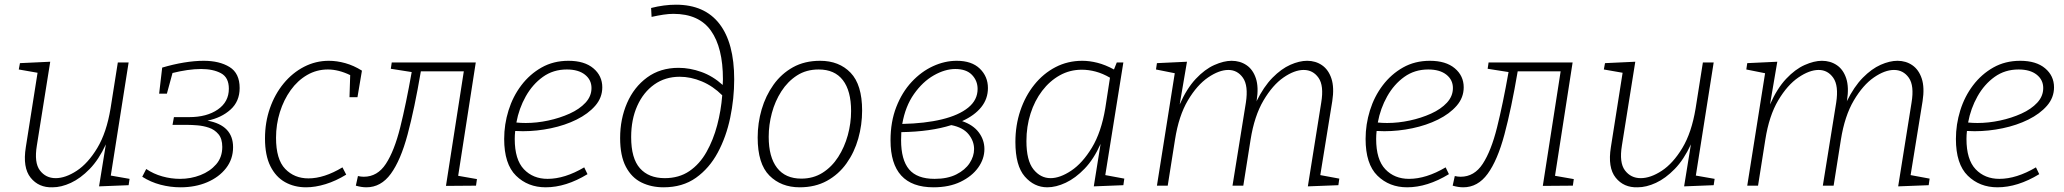

<svg xmlns="http://www.w3.org/2000/svg" viewBox="-20 -791 8794 818"><path d="M204 7Q145 9 110.5 -34Q76 -77 90 -164L140 -481L60 -495L65 -522L194 -528L137 -171Q125 -98 150 -65Q175 -32 217 -32Q259 -32 307 -63.5Q355 -95 394.5 -160.5Q434 -226 451 -329L482 -525H528L452 -43L532 -29L528 -2L402 3L431 -176Q401 -111 362 -71Q323 -31 282 -12Q241 7 204 7Z M749 7Q706 7 664 -4Q622 -15 586 -38L603 -71Q634 -50 671.5 -39.5Q709 -29 747 -29Q793 -29 834 -45Q875 -61 901 -91Q927 -121 927 -165Q927 -200 910.5 -219.5Q894 -239 870 -247Q846 -255 821 -257Q796 -259 779 -259H715L721 -292H786Q861 -292 908 -324.5Q955 -357 955 -413Q955 -461 921.5 -479Q888 -497 837 -497Q809 -497 778 -492.5Q747 -488 715 -480L691 -392H658L671 -503Q718 -517 763.5 -524.5Q809 -532 848 -532Q915 -532 958 -505.5Q1001 -479 1001 -416Q1001 -359 962 -324Q923 -289 864 -277Q973 -257 973 -164Q973 -113 943 -74.5Q913 -36 862.5 -14.5Q812 7 749 7Z M1284 7Q1234 7 1194.5 -15Q1155 -37 1132 -83Q1109 -129 1109 -201Q1109 -270 1130 -330Q1151 -390 1188.5 -435.5Q1226 -481 1275.5 -506.5Q1325 -532 1381 -532Q1415 -532 1451 -522Q1487 -512 1522 -490L1503 -377H1469L1472 -471Q1422 -495 1377 -495Q1329 -495 1288.5 -471.5Q1248 -448 1218.5 -407Q1189 -366 1172.5 -313.5Q1156 -261 1156 -204Q1156 -112 1195 -71.5Q1234 -31 1294 -31Q1361 -31 1439 -78L1455 -47Q1411 -20 1367 -6.5Q1323 7 1284 7Z M1496 0 1505 -41Q1518 -38 1530 -38Q1588 -38 1624 -93Q1660 -148 1685 -248Q1710 -348 1734 -484L1645 -498L1649 -525H2007L1932 -42L2012 -28L2008 0L1880 1L1956 -487H1773Q1746 -328 1716.5 -218Q1687 -108 1645 -50.5Q1603 7 1541 7Q1520 7 1496 0Z M2305 7Q2229 7 2178.5 -42.5Q2128 -92 2128 -199Q2128 -261 2146.5 -320.5Q2165 -380 2201 -427.5Q2237 -475 2287.5 -503.5Q2338 -532 2402 -532Q2470 -532 2508 -500Q2546 -468 2546 -419Q2546 -375 2516 -340.5Q2486 -306 2436.5 -281.5Q2387 -257 2327 -244.5Q2267 -232 2208 -232Q2191 -232 2175 -233Q2173 -216 2173 -199Q2173 -111 2212 -70Q2251 -29 2313 -29Q2386 -29 2469 -78L2483 -49Q2391 7 2305 7ZM2395 -495Q2337 -495 2293 -463.5Q2249 -432 2220 -380.5Q2191 -329 2180 -269Q2199 -267 2220 -267Q2267 -267 2316 -277.5Q2365 -288 2407 -307Q2449 -326 2474.5 -353.5Q2500 -381 2500 -416Q2500 -451 2472 -473Q2444 -495 2395 -495Z M2807 7Q2755 7 2713 -13.5Q2671 -34 2646.5 -80.5Q2622 -127 2622 -203Q2622 -284 2651.5 -352Q2681 -420 2737 -461Q2793 -502 2871 -502Q2919 -502 2968 -484.5Q3017 -467 3059 -429Q3060 -441 3060 -453Q3060 -588 3009 -660Q2958 -732 2849 -732Q2829 -732 2806 -728.5Q2783 -725 2756 -719L2754 -757Q2809 -771 2860 -771Q2982 -771 3045 -689.5Q3108 -608 3108 -453Q3108 -371 3091 -289.5Q3074 -208 3038 -141Q3002 -74 2945 -33.5Q2888 7 2807 7ZM2669 -207Q2669 -116 2706.5 -74Q2744 -32 2812 -32Q2873 -32 2917 -62Q2961 -92 2990 -143.5Q3019 -195 3035.5 -257.5Q3052 -320 3057 -385Q3018 -424 2970.5 -444Q2923 -464 2876 -464Q2814 -464 2767.5 -431Q2721 -398 2695 -340Q2669 -282 2669 -207Z M3474 -532Q3555 -532 3604 -481Q3653 -430 3653 -320Q3653 -259 3636.5 -200.5Q3620 -142 3586.5 -95Q3553 -48 3503 -20.5Q3453 7 3387 7Q3308 7 3258 -43Q3208 -93 3208 -205Q3208 -267 3225 -325Q3242 -383 3275.5 -430Q3309 -477 3358.5 -504.5Q3408 -532 3474 -532ZM3468 -495Q3415 -495 3375.5 -469.5Q3336 -444 3309 -402Q3282 -360 3268.5 -309.5Q3255 -259 3255 -208Q3255 -122 3290.5 -76Q3326 -30 3394 -30Q3445 -30 3484.5 -55Q3524 -80 3551 -122Q3578 -164 3592 -215Q3606 -266 3606 -318Q3606 -404 3571 -449.5Q3536 -495 3468 -495Z M3957 7Q3774 7 3774 -193Q3774 -272 3798.5 -335Q3823 -398 3864 -442Q3905 -486 3955 -509Q4005 -532 4056 -532Q4120 -532 4154.5 -498.5Q4189 -465 4189 -416Q4189 -370 4160.5 -334.5Q4132 -299 4079 -275Q4126 -259 4150 -227Q4174 -195 4174 -156Q4174 -114 4147.5 -77Q4121 -40 4072.5 -16.5Q4024 7 3957 7ZM4050 -497Q4006 -497 3958.5 -470Q3911 -443 3874 -390.5Q3837 -338 3824 -263Q3921 -265 3993 -282.5Q4065 -300 4105 -332.5Q4145 -365 4145 -412Q4145 -447 4121 -472Q4097 -497 4050 -497ZM3819 -194Q3819 -110 3853 -69.5Q3887 -29 3962 -29Q4017 -29 4054.5 -48Q4092 -67 4111 -96Q4130 -125 4130 -156Q4130 -190 4106.5 -219Q4083 -248 4033 -258Q3945 -230 3820 -228Q3819 -211 3819 -194Z M4442 7Q4386 7 4346 -39Q4306 -85 4306 -186Q4306 -257 4327 -319.5Q4348 -382 4386.5 -430Q4425 -478 4477 -505Q4529 -532 4591 -532Q4622 -532 4655.5 -523.5Q4689 -515 4726 -495L4738 -525H4766L4689 -45L4770 -30L4766 -2L4640 3L4669 -178Q4640 -113 4601 -72.5Q4562 -32 4520.5 -12.5Q4479 7 4442 7ZM4456 -32Q4496 -32 4544 -64Q4592 -96 4632 -162Q4672 -228 4689 -330L4709 -460Q4678 -478 4648 -486Q4618 -494 4589 -494Q4538 -494 4495 -470Q4452 -446 4420 -404Q4388 -362 4370.5 -307Q4353 -252 4353 -190Q4353 -107 4383 -69.5Q4413 -32 4456 -32Z M5552 3 5609 -354Q5621 -426 5597.5 -459.5Q5574 -493 5534 -493Q5495 -493 5448.5 -461Q5402 -429 5363 -363Q5324 -297 5308 -196L5277 0H5231L5288 -354Q5299 -426 5275.5 -459.5Q5252 -493 5213 -493Q5174 -493 5127 -461Q5080 -429 5041 -363.5Q5002 -298 4986 -196L4955 0H4909L4985 -479L4905 -495L4909 -522L5037 -528L5006 -346Q5036 -414 5074.5 -455Q5113 -496 5153.5 -514Q5194 -532 5227 -532Q5263 -532 5290.5 -513.5Q5318 -495 5330.5 -457.5Q5343 -420 5334 -363L5333 -359Q5364 -422 5401.5 -460Q5439 -498 5477.5 -515Q5516 -532 5549 -532Q5585 -532 5612.5 -513Q5640 -494 5652.5 -456Q5665 -418 5656 -360L5605 -45L5686 -30L5682 -2Z M5975 7Q5899 7 5848.5 -42.5Q5798 -92 5798 -199Q5798 -261 5816.5 -320.5Q5835 -380 5871 -427.5Q5907 -475 5957.5 -503.5Q6008 -532 6072 -532Q6140 -532 6178 -500Q6216 -468 6216 -419Q6216 -375 6186 -340.5Q6156 -306 6106.5 -281.5Q6057 -257 5997 -244.5Q5937 -232 5878 -232Q5861 -232 5845 -233Q5843 -216 5843 -199Q5843 -111 5882 -70Q5921 -29 5983 -29Q6056 -29 6139 -78L6153 -49Q6061 7 5975 7ZM6065 -495Q6007 -495 5963 -463.5Q5919 -432 5890 -380.5Q5861 -329 5850 -269Q5869 -267 5890 -267Q5937 -267 5986 -277.5Q6035 -288 6077 -307Q6119 -326 6144.5 -353.5Q6170 -381 6170 -416Q6170 -451 6142 -473Q6114 -495 6065 -495Z M6169 0 6178 -41Q6191 -38 6203 -38Q6261 -38 6297 -93Q6333 -148 6358 -248Q6383 -348 6407 -484L6318 -498L6322 -525H6680L6605 -42L6685 -28L6681 0L6553 1L6629 -487H6446Q6419 -328 6389.5 -218Q6360 -108 6318 -50.5Q6276 7 6214 7Q6193 7 6169 0Z M6957 7Q6898 9 6863.5 -34Q6829 -77 6843 -164L6893 -481L6813 -495L6818 -522L6947 -528L6890 -171Q6878 -98 6903 -65Q6928 -32 6970 -32Q7012 -32 7060 -63.5Q7108 -95 7147.5 -160.5Q7187 -226 7204 -329L7235 -525H7281L7205 -43L7285 -29L7281 -2L7155 3L7184 -176Q7154 -111 7115 -71Q7076 -31 7035 -12Q6994 7 6957 7Z M8067 3 8124 -354Q8136 -426 8112.5 -459.5Q8089 -493 8049 -493Q8010 -493 7963.5 -461Q7917 -429 7878 -363Q7839 -297 7823 -196L7792 0H7746L7803 -354Q7814 -426 7790.5 -459.5Q7767 -493 7728 -493Q7689 -493 7642 -461Q7595 -429 7556 -363.5Q7517 -298 7501 -196L7470 0H7424L7500 -479L7420 -495L7424 -522L7552 -528L7521 -346Q7551 -414 7589.5 -455Q7628 -496 7668.5 -514Q7709 -532 7742 -532Q7778 -532 7805.5 -513.5Q7833 -495 7845.5 -457.5Q7858 -420 7849 -363L7848 -359Q7879 -422 7916.5 -460Q7954 -498 7992.5 -515Q8031 -532 8064 -532Q8100 -532 8127.5 -513Q8155 -494 8167.5 -456Q8180 -418 8171 -360L8120 -45L8201 -30L8197 -2Z M8490 7Q8414 7 8363.5 -42.5Q8313 -92 8313 -199Q8313 -261 8331.5 -320.5Q8350 -380 8386 -427.5Q8422 -475 8472.5 -503.5Q8523 -532 8587 -532Q8655 -532 8693 -500Q8731 -468 8731 -419Q8731 -375 8701 -340.5Q8671 -306 8621.5 -281.5Q8572 -257 8512 -244.5Q8452 -232 8393 -232Q8376 -232 8360 -233Q8358 -216 8358 -199Q8358 -111 8397 -70Q8436 -29 8498 -29Q8571 -29 8654 -78L8668 -49Q8576 7 8490 7ZM8580 -495Q8522 -495 8478 -463.5Q8434 -432 8405 -380.5Q8376 -329 8365 -269Q8384 -267 8405 -267Q8452 -267 8501 -277.5Q8550 -288 8592 -307Q8634 -326 8659.5 -353.5Q8685 -381 8685 -416Q8685 -451 8657 -473Q8629 -495 8580 -495Z"/></svg>

Font: Bitter Light
Style: Italic
Weight: 300
Italic angle: -9°
Designer: Sol Matas, and Bitter project Authors
Foundry: Sol Matas
Version: Version 2.001